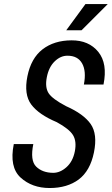

<svg xmlns="http://www.w3.org/2000/svg" viewBox="-20 -921 554 951"><path d="M492.7 -502.4H395.5Q408.2 -568.8 386.7 -606.9Q365.2 -645 314.9 -645Q280.3 -645.5 251 -617.2Q221.7 -588.9 211.9 -538.6Q202.1 -488.3 220.7 -459.5Q239.3 -430.7 307.6 -395Q394.5 -356.4 429.2 -306.6Q463.9 -256.8 445.3 -166Q426.8 -75.2 370.1 -32.2Q313 10.3 226.1 10.3Q138.7 10.3 82 -41.5Q25.4 -93.3 48.3 -207.5H145Q128.4 -126 159.2 -95.7Q189.9 -65.4 243.2 -64.9Q277.8 -64.9 309.1 -92.8Q340.8 -121.1 350.6 -170.9Q360.4 -220.7 341.8 -251.5Q323.2 -282.2 261.2 -315.9Q171.9 -353.5 134.8 -403.3Q97.7 -453.1 115.7 -543Q133.8 -632.8 190.9 -676.8Q248 -720.7 334 -721.2Q419.9 -721.7 466.8 -664.1Q513.7 -606.4 492.7 -502.4ZM403.3 -900.9H513.7L383.8 -771H308.1Z"/></svg>

Font: RobotoCondensed-Italic
Style: Italic
Weight: 400
Designer: Google
Version: Version 1.200311; 2013